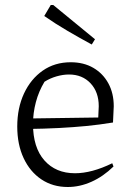

<svg xmlns="http://www.w3.org/2000/svg" viewBox="-20 -740 523 768"><path d="M251 8Q191 8 145.5 -22.5Q100 -53 74.5 -107.5Q49 -162 49 -234Q49 -308 76 -366Q103 -424 151 -457.5Q199 -491 263 -491Q315 -491 353.5 -468.5Q392 -446 413.5 -406.5Q435 -367 435 -315L432 -250Q377 -241 325.5 -236Q274 -231 216.5 -228Q159 -225 86 -224L87 -266L373 -270L375 -315Q375 -372 342 -407Q309 -442 256 -442Q232 -442 206 -434.5Q180 -427 158 -413Q135 -375 123.5 -331.5Q112 -288 112 -244Q112 -150 157.5 -98.5Q203 -47 280 -47Q347 -47 429 -87L434 -74Q393 -34 346 -13Q299 8 251 8ZM347 -562Q299 -588 251 -616Q203 -644 157 -676L183 -720H193L360 -583Z"/></svg>

Font: Piazzolla 24pt Light
Style: Regular
Weight: 300
Designer: Juan Pablo del Peral
Foundry: Huerta Tipografica
Version: Version 2.005